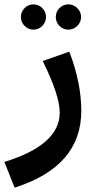

<svg xmlns="http://www.w3.org/2000/svg" viewBox="-53 -607 444 881"><path d="M100 -471Q77 -471 60 -488Q43 -505 43 -529Q43 -553 60 -570Q77 -587 100 -587Q124 -587 141 -570Q158 -553 158 -529Q158 -505 141 -488Q124 -471 100 -471ZM261 -471Q237 -471 220 -488Q203 -505 203 -529Q203 -553 220 -570Q237 -587 261 -587Q284 -587 301.5 -570Q319 -553 319 -529Q319 -505 301.5 -488Q284 -471 261 -471ZM14 254 -33 136Q221 58 221 -90Q221 -170 143 -327L265 -370Q320 -227 320 -98Q320 157 14 254Z"/></svg>

Font: FiraGO Medium
Style: Regular
Weight: 500
Designer: bBox Type
Foundry: bBox Type GmbH
Version: Version 1.001;PS 001.001;hotconv 1.0.88;makeotf.lib2.5.64775